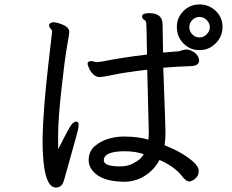

<svg xmlns="http://www.w3.org/2000/svg" viewBox="-20 -817 1040 862"><path d="M519 -70Q551 -70 573 -81Q613 -100 625 -125Q586 -138 541 -138Q446 -138 446 -97Q446 -70 519 -70ZM231 25Q171 25 171 -193Q173 -317 197 -528L214 -675Q214 -679 211.5 -683Q209 -687 204.5 -692Q200 -697 200 -704Q205 -717 220 -717Q231 -717 246 -712Q291 -698 291 -674Q291 -666 280.5 -606.5Q270 -547 255.5 -413Q241 -279 241 -216V-148Q245 -154 271 -205Q297 -256 306 -263.5Q315 -271 322 -271Q333 -271 333 -257Q333 -248 330 -234Q327 -220 300.5 -126Q274 -32 268 -10Q262 12 252 18.5Q242 25 231 25ZM876 -649Q894 -649 908 -663Q922 -677 922 -695Q922 -713 908 -727Q894 -741 876 -741Q857 -741 843.5 -727.5Q830 -714 830 -695Q830 -676 843.5 -662.5Q857 -649 876 -649ZM543 -1Q460 -1 419 -29.5Q378 -58 378 -99Q379 -138 405 -160.5Q431 -183 465.5 -193.5Q500 -204 535 -204Q602 -204 646 -190Q648 -203 648 -223L641 -504Q539 -492 490 -481.5Q441 -471 427 -471Q410 -471 397 -485Q384 -499 378.5 -513Q373 -527 373 -529Q373 -543 390 -543L413 -538L433 -540Q536 -560 640 -572Q638 -707 636.5 -715.5Q635 -724 626.5 -728.5Q618 -733 618 -745Q620 -758 650 -758Q710 -758 710 -707L712 -581L784 -587Q792 -589 800.5 -592Q809 -595 819 -595Q840 -592 856 -579Q872 -566 874 -546Q874 -520 832 -520Q770 -518 713 -513Q723 -248 723 -219Q723 -196 719 -165Q797 -134 844 -94Q872 -70 872 -51Q872 -32 863 -21.5Q854 -11 844 -6.5Q834 -2 831 -2Q816 -2 799 -24Q766 -68 696 -99Q675 -58 634.5 -30.5Q594 -3 543 -1ZM876 -592Q832 -592 803 -622.5Q774 -653 774 -696Q774 -738 803.5 -767.5Q833 -797 876 -797Q918 -797 948.5 -768Q979 -739 979 -696Q979 -653 948.5 -622.5Q918 -592 876 -592Z"/></svg>

Font: LXGW WenKai Mono Medium
Style: Regular
Weight: 500
Monospace: yes
Designer: LXGW / Fontworks Inc.
Foundry: LXGW / Fontworks Inc.
Version: Version 1.520; June 14, 2025